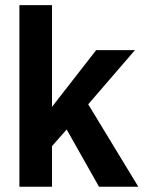

<svg xmlns="http://www.w3.org/2000/svg" viewBox="-20 -710 560 730"><path d="M233.4 -217.8 177.7 -154.3V0H53.7V-690.4H177.7V-303.7L345.7 -519.5H493.2L315.4 -313.5L505.9 0H356.4Z"/></svg>

Font: Dinish
Style: Bold
Weight: 700
Designer: Bert Driehuis
Foundry: Playbeing
Version: Version 3.006; git-39231f3c-release